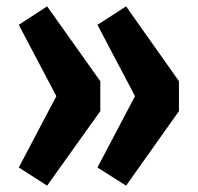

<svg xmlns="http://www.w3.org/2000/svg" viewBox="-20 -607 621 603"><path d="M128 -587 39 -529 157 -305 39 -81 128 -24 295 -258V-352ZM376 -587 286 -529 404 -305 286 -81 376 -24 542 -258V-352Z"/></svg>

Font: Glow Sans TC Compressed
Style: Bold
Weight: 700
Width: 2
Designer: Ryoko NISHIZUKA (kana, bopomofo & ideographs); Paul D. Hunt (Latin, Greek & Cyrillic); Sandoll Communications, Soo-young
Version: Version 0.93